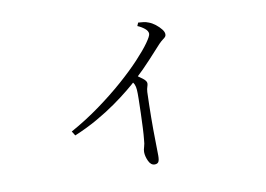

<svg xmlns="http://www.w3.org/2000/svg" viewBox="-68 -656 1137 820"><g transform="rotate(-10 500.0 -246.5)"><path d="M570 -537 576 -551Q588 -550 598.5 -549Q609 -548 621 -543Q635 -538 649 -527Q663 -516 672.5 -504Q682 -492 682 -482Q682 -475 678.5 -471Q675 -467 668 -462Q661 -457 650 -446Q626 -420 595 -386Q564 -352 520 -311Q505 -297 477 -274Q449 -251 411.5 -224.5Q374 -198 327.5 -171.5Q281 -145 228 -123L216 -142Q283 -179 343.5 -223Q404 -267 453.5 -310.5Q503 -354 539 -392.5Q575 -431 594.5 -458.5Q614 -486 614 -496Q614 -508 600.5 -519Q587 -530 570 -537ZM498 -316 520 -336Q539 -323 554.5 -311Q570 -299 570 -289Q570 -282 567 -274Q564 -266 563 -252Q561 -196 560.5 -141.5Q560 -87 561 -43.5Q562 0 562 23Q562 44 557 51Q552 58 541 58Q524 58 514.5 37Q505 16 505 -2Q505 -12 509 -24Q513 -36 514 -55Q516 -73 517.5 -103.5Q519 -134 520 -167.5Q521 -201 521.5 -228.5Q522 -256 521 -269Q520 -283 516 -292.5Q512 -302 498 -316Z"/></g></svg>

Font: Early Summer Mincho VF
Style: Regular
Weight: 250
Designer: GuiWonder
Version: Version 1.002